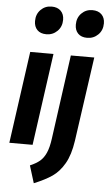

<svg xmlns="http://www.w3.org/2000/svg" viewBox="-65 -841 624 1102"><g transform="rotate(5 247.0 -290.5)"><path d="M147 0H13L87 -530H221ZM99 -709Q99 -749 124.5 -774.5Q150 -800 187 -800Q221 -800 240 -781Q259 -762 259 -730Q259 -690 233 -664.5Q207 -639 170 -639Q136 -639 117.5 -658Q99 -677 99 -709ZM142 119Q177 104 198 86.5Q219 69 233 38Q247 7 254 -45L321 -530H456L387 -44Q375 38 346 88Q317 138 277 165.5Q237 193 173 219ZM334 -709Q334 -749 359.5 -774.5Q385 -800 422 -800Q456 -800 475 -781Q494 -762 494 -730Q494 -690 468 -664.5Q442 -639 405 -639Q371 -639 352.5 -658Q334 -677 334 -709Z"/></g></svg>

Font: Fira Sans Compressed SemiBold
Style: Italic
Weight: 600
Width: 1
Italic angle: -8°
Designer: bBox Type GmbH & Carrois Corporate GbR & Edenspiekermann AG
Foundry: bBox Type GmbH & Carrois Corporate GbR & Edenspiekermann AG
Version: Version 4.301